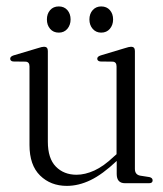

<svg xmlns="http://www.w3.org/2000/svg" viewBox="-20 -584 519 612"><path d="M74 -122V-372.5Q74 -386.5 62 -387.5L21.5 -388Q12.5 -389.5 12.5 -397Q12.5 -404 23.5 -407.5L100.5 -430.5Q114 -435 120.5 -435Q132.5 -435 132.5 -421.5V-132.5Q132.5 -79 158 -53Q183.5 -27 224 -27Q251 -27 280.8 -40.5Q310.5 -54 343 -85L351.5 -92.5V-372.5Q351.5 -386.5 339.5 -387.5L299.5 -388Q290 -389.5 290 -397Q290 -404 301.5 -407.5L378 -430.5Q391.5 -435 398 -435Q410 -435 410 -421.5V-45.5Q410 -27 427.5 -24L456.5 -19.5Q466.5 -17 466.5 -9Q466.5 0 455 0H378.5Q352 0 352 -29.5V-71Q306.5 -28 268.5 -9.8Q230.5 8.5 193 8.5Q141.5 8.5 107.8 -24.5Q74 -57.5 74 -122ZM167.5 -480Q150 -480 139.8 -492Q129.5 -504 129.5 -522Q129.5 -540 139.8 -551.8Q150 -563.5 167.5 -563.5Q184.5 -563.5 194.8 -551.8Q205 -540 205 -522Q205 -504.5 194.8 -492.2Q184.5 -480 167.5 -480ZM302.5 -480Q286 -480 275.5 -492Q265 -504 265 -522Q265 -540 275.5 -551.8Q286 -563.5 302.5 -563.5Q320 -563.5 330.2 -551.8Q340.5 -540 340.5 -522Q340.5 -504.5 330.2 -492.2Q320 -480 302.5 -480Z"/></svg>

Font: Fraunces 144pt Soft Light
Style: Regular
Weight: 300
Version: Version 1.000;[0bf87f6ff]